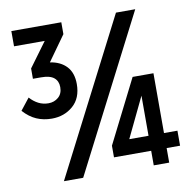

<svg xmlns="http://www.w3.org/2000/svg" viewBox="-78 -767 836 844"><g transform="rotate(-10 340.0 -345.0)"><path d="M10 -337 51 -389Q68 -370 88.5 -359.5Q109 -349 133 -349Q159 -349 177.5 -365Q196 -381 196 -410Q196 -437 178 -452Q160 -467 120 -467H84V-513L164 -622H27V-690H250V-637L170 -525Q217 -518 243.5 -489.5Q270 -461 270 -411Q270 -348 231 -314Q192 -280 136 -280Q99 -280 68 -293.5Q37 -307 10 -337ZM140 0 494 -690H580L226 0ZM375 -117 517 -399H610V-132H670V-65H610V0H541V-65H375ZM455 -132H541V-311Z"/></g></svg>

Font: Radio Canada Condensed
Style: Regular
Weight: 400
Width: 3
Designer: Charles Daoud, Etienne Aubert Bonn, Alexandre Saumier Demers, Jacques Le Bailly
Foundry: Radio-Canada
Version: Version 2.104; ttfautohint (v1.8.4.7-5d5b);gftools[0.9.28.de